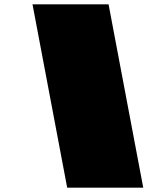

<svg xmlns="http://www.w3.org/2000/svg" viewBox="-20 -757 700 886"><path d="M290 109 130 -737H481L641 109Z"/></svg>

Font: Tomorrow Black
Style: Italic
Weight: 900
Italic angle: -10°
Designer: Tony de Marco, Monica Rizzolli
Foundry: Just in Type
Version: Version 2.002